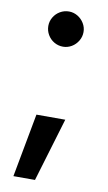

<svg xmlns="http://www.w3.org/2000/svg" viewBox="-84 -662 456 813"><g transform="rotate(10 144.0 -255.0)"><path d="M127 108.4H34.2L85 -165H209ZM69.3 -543.9Q69.3 -564 79.6 -581.3Q89.8 -598.6 107.4 -608.9Q125 -619.1 145.5 -619.1Q165 -619.1 182.4 -608.9Q199.7 -598.6 210.2 -581.3Q220.7 -564 220.7 -543.9Q220.7 -523.4 210.2 -505.9Q199.7 -488.3 182.4 -478Q165 -467.8 145.5 -467.8Q125 -467.8 107.4 -478Q89.8 -488.3 79.6 -505.9Q69.3 -523.4 69.3 -543.9Z"/></g></svg>

Font: Pretendard GOV SemiBold
Style: Regular
Weight: 600
Designer: Base glyphs from Inter by Rasmus Andersson; Hangeul glyphs from Noto Sans CJK(Source Han Sans) by Jang Soo-young and Kan
Foundry: Kil Hyung-jin
Version: Version 1.309